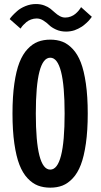

<svg xmlns="http://www.w3.org/2000/svg" viewBox="-20 -898 490 930"><path d="M300 -745Q273 -745 251.2 -755Q229.5 -765 217.8 -776.8Q206 -788.5 190.2 -798.5Q174.5 -808.5 158 -808.5Q143.5 -808.5 130.2 -803.5Q117 -798.5 108.2 -791.2Q99.5 -784 92.8 -776.8Q86 -769.5 83 -764.5L79.5 -759.5L27 -805.5Q29.5 -810.5 38.5 -820.5Q47.5 -830.5 63.2 -844.5Q79 -858.5 103.5 -868.5Q128 -878.5 154 -878.5Q176 -878.5 194.2 -871.8Q212.5 -865 224.5 -855.5Q236.5 -846 247 -836.2Q257.5 -826.5 270 -819.8Q282.5 -813 296 -813Q310.5 -813 323.5 -818.2Q336.5 -823.5 345 -830.8Q353.5 -838 360 -845.5Q366.5 -853 369.5 -858L372.5 -863.5L425 -816.5L422 -813Q419 -809 416.8 -806Q414.5 -803 409.5 -797.5Q404.5 -792 399.8 -787.8Q395 -783.5 388.2 -777.8Q381.5 -772 374.5 -767.8Q367.5 -763.5 358.8 -759Q350 -754.5 341.2 -751.5Q332.5 -748.5 321.8 -746.8Q311 -745 300 -745ZM282.8 0.8Q256.5 11 223.5 11Q190.5 11 163.8 0.8Q137 -9.5 113.5 -34.5Q90 -59.5 74.2 -99.8Q58.5 -140 49.5 -202.8Q40.5 -265.5 40.5 -348Q40.5 -430.5 49.5 -493Q58.5 -555.5 74.2 -595.5Q90 -635.5 113.5 -660.5Q137 -685.5 163.8 -695.8Q190.5 -706 223.5 -706Q256.5 -706 282.8 -695.8Q309 -685.5 332.5 -660.5Q356 -635.5 371.5 -595.5Q387 -555.5 396 -493Q405 -430.5 405 -348Q405 -265.5 396 -202.8Q387 -140 371.5 -99.8Q356 -59.5 332.5 -34.5Q309 -9.5 282.8 0.8ZM223.5 -76.5Q293 -76.5 293 -348Q293 -618.5 223.5 -618.5Q153.5 -618.5 153.5 -348Q153.5 -76.5 223.5 -76.5Z"/></svg>

Font: League Mono Condensed Medium
Style: Regular
Weight: 500
Width: 1
Designer: Tyler Finck
Foundry: The League of Moveable Type / Tyler Finck
Version: Version 2.210